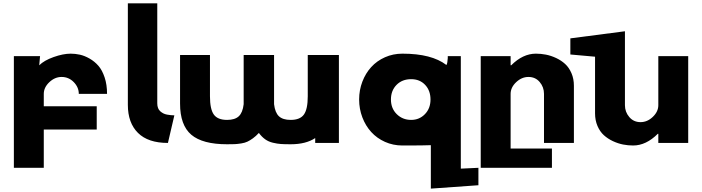

<svg xmlns="http://www.w3.org/2000/svg" viewBox="-20 -845 4151 1135"><path d="M62 147V-513.2H216.8L211.9 -459Q240.7 -487.8 297.1 -507.8Q353.5 -527.8 397.9 -527.8Q425.3 -527.8 452.6 -521.7Q480 -515.6 509.5 -498.8Q539.1 -481.9 561.5 -456.3Q584 -430.7 598.4 -387.7Q612.8 -344.7 612.8 -290H445.8Q445.8 -329.1 416 -359.6Q386.2 -390.1 344.2 -390.1Q304.2 -390.1 271.5 -359.1Q238.8 -328.1 238.8 -290V-216.8H551.8V-79.1H238.8V147Z M735.8 -225.1V-825.2H909.7V-233.9Q909.7 -218.3 914.3 -206.3Q918.9 -194.3 927.5 -187Q936 -179.7 945.3 -174.8Q954.6 -169.9 967.5 -167.5Q980.5 -165 989.5 -164.3Q998.5 -163.6 1010.7 -163.1L972.7 0Q855.5 0 795.7 -59.3Q735.8 -118.7 735.8 -225.1Z M1044.4 -232.9V-520H1221.2V-275.9Q1221.2 -199.7 1243.9 -168Q1266.6 -136.2 1322.3 -136.2Q1368.7 -136.2 1391.6 -157.7Q1414.6 -179.2 1420.4 -229V-520H1600.1V-229Q1606 -179.2 1628.9 -157.7Q1651.9 -136.2 1698.2 -136.2Q1753.9 -136.2 1776.6 -168Q1799.3 -199.7 1799.3 -275.9V-520H1983.4V0H1843.3V-28.8Q1788.6 7.8 1698.2 7.8Q1661.1 7.8 1640.4 6.3Q1619.6 4.9 1593.5 -1.2Q1567.4 -7.3 1547.6 -21.5Q1527.8 -35.6 1510.3 -59.1Q1492.7 -40 1475.1 -27.3Q1457.5 -14.6 1442.6 -7.6Q1427.7 -0.5 1406 2.9Q1384.3 6.3 1367.9 7.1Q1351.6 7.8 1322.3 7.8Q1177.2 7.8 1110.8 -48.6Q1044.4 -105 1044.4 -232.9Z M2358.9 -527.8Q2531.7 -527.8 2618.7 -460.9Q2622.1 -463.4 2624.3 -476.6Q2626.5 -489.7 2627 -501.5V-513.2H2704.1V151.9L2808.1 147V250L2526.9 270V13.2Q2492.7 15.1 2358.9 15.1Q2303.7 15.1 2255.9 -6.3Q2208 -27.8 2174.6 -64.5Q2141.1 -101.1 2122.1 -151.1Q2103 -201.2 2103 -256.8Q2103 -312.5 2122.1 -362.3Q2141.1 -412.1 2174.6 -448.7Q2208 -485.4 2255.9 -506.6Q2303.7 -527.8 2358.9 -527.8ZM2410.6 -136.2Q2459 -136.2 2491.9 -170.2Q2524.9 -204.1 2524.9 -256.8Q2524.9 -309.6 2493.2 -343.3Q2461.4 -377 2410.6 -377Q2357.4 -377 2324.2 -343.3Q2291 -309.6 2291 -256.8Q2291 -204.1 2325.4 -170.2Q2359.9 -136.2 2410.6 -136.2Z M2821.8 147V-513.2H2998.5V-459H3002Q3070.8 -527.8 3147.9 -527.8Q3177.7 -527.8 3207.5 -522Q3237.3 -516.1 3267.6 -502Q3297.9 -487.8 3320.8 -466.8Q3343.8 -445.8 3358.2 -412.4Q3372.6 -378.9 3372.6 -337.9V0H3195.8V-290Q3195.8 -330.1 3170.4 -360.1Q3145 -390.1 3104 -390.1Q3064 -390.1 3031.2 -359.1Q2998.5 -328.1 2998.5 -290V33.2H3242.7V147Z M3351.6 -522.9V-618.2L3674.3 -660.2V-223.1Q3674.3 -183.1 3700 -153.1Q3725.6 -123 3766.6 -123Q3806.6 -123 3839.1 -154.1Q3871.6 -185.1 3871.6 -223.1V-513.2H4048.3V0H3871.6V-54.2H3868.7Q3799.3 15.1 3722.7 15.1Q3692.9 15.1 3663.1 9.3Q3633.3 3.4 3603 -10.7Q3572.8 -24.9 3549.6 -45.9Q3526.4 -66.9 3512 -100.3Q3497.6 -133.8 3497.6 -174.8V-509.8Z"/></svg>

Font: Hussar Preview
Style: Bold
Weight: 700
Foundry: Cannot Into Space Fonts, PlusOne Fonts
Version: Version 2.29RC2 "Millennial"